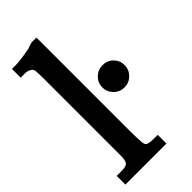

<svg xmlns="http://www.w3.org/2000/svg" viewBox="-210 -699 748 748"><g transform="rotate(-45 164.0 -325.0)"><path d="M161 -141Q161 -69 166 -59Q171 -48 203 -48H227V0H1V-48H28Q53 -48 60.5 -56.5Q68 -65 68 -93V-508Q68 -554 66 -564Q58 -583 28 -583H7V-631H26Q40 -631 59.5 -633.5Q79 -636 105 -641L115 -643H111Q116 -645 122 -646.5Q128 -648 134 -650H161ZM267 -270Q241 -270 223 -288Q205 -306 205 -332Q205 -356 223 -374Q241 -392 267 -392Q293 -392 310.5 -374.5Q328 -357 328 -332Q328 -306 310 -288Q292 -270 267 -270Z"/></g></svg>

Font: New Athena Unicode
Style: Bold
Weight: 700
Designer: J. Rusten 1997; rev. by R. Hancock 2001, 2002, rev. by D. Mastronarde 2002-2021
Foundry: Society for Classical Studies (formerly American Philological Association)
Version: Version 5.008